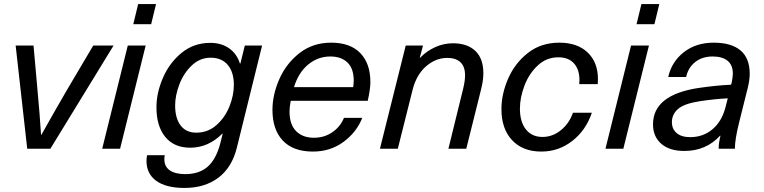

<svg xmlns="http://www.w3.org/2000/svg" viewBox="-20 -732 3760 945"><path d="M114 0 57 -508H145L164 -295Q176 -167 182 -69H184Q250 -187 313 -295L439 -508H539L228 0Z M483 0 609 -508H697L571 0ZM636 -613 660 -712H748L724 -613Z M1161 -419H1163L1185 -508H1270L1146 -6Q1122 92 1055 142.5Q988 193 888 193Q797 193 749 158Q701 123 701 60Q701 47 704 32H791Q789 39 789 53Q789 88 816 106.5Q843 125 892 125Q960 125 1002 88.5Q1044 52 1065 -29L1076 -74H1074Q1005 -5 916 -5Q837 -5 793.5 -58Q750 -111 750 -204Q750 -275 782 -349Q814 -423 874 -472Q934 -521 1015 -521Q1070 -521 1108 -494Q1146 -467 1161 -419ZM842 -213Q842 -150 869 -114.5Q896 -79 946 -79Q1003 -79 1045 -116Q1087 -153 1109 -207.5Q1131 -262 1131 -314Q1131 -377 1101 -412.5Q1071 -448 1017 -448Q964 -448 924 -410Q884 -372 863 -317Q842 -262 842 -213Z M1405 -183Q1405 -119 1437.5 -86.5Q1470 -54 1525 -54Q1576 -54 1615.5 -81Q1655 -108 1673 -152H1763Q1735 -81 1670.5 -33.5Q1606 14 1520 14Q1423 14 1372 -40Q1321 -94 1321 -191Q1321 -266 1355 -343Q1389 -420 1454.5 -471Q1520 -522 1610 -522Q1704 -522 1753.5 -470.5Q1803 -419 1803 -328Q1803 -294 1790 -236H1411Q1405 -206 1405 -183ZM1427 -303H1718Q1721 -319 1721 -336Q1721 -394 1690.5 -424Q1660 -454 1606 -454Q1545 -454 1497 -414.5Q1449 -375 1427 -303Z M2359 -372Q2359 -337 2349 -297L2275 0H2187L2260 -297Q2269 -335 2269 -361Q2269 -404 2246.5 -425.5Q2224 -447 2181 -447Q2125 -447 2077.5 -406Q2030 -365 2011 -291L1938 0H1850L1977 -508H2062L2046 -448H2048Q2080 -481 2122 -500Q2164 -519 2209 -519Q2280 -519 2319.5 -481.5Q2359 -444 2359 -372Z M2923 -343Q2923 -327 2922 -318H2831Q2832 -325 2832 -338Q2832 -390 2805 -420Q2778 -450 2728 -450Q2670 -450 2627 -410Q2584 -370 2561.5 -311Q2539 -252 2539 -197Q2539 -132 2568.5 -95Q2598 -58 2650 -58Q2700 -58 2741 -91.5Q2782 -125 2800 -177H2893Q2864 -91 2797 -38.5Q2730 14 2644 14Q2553 14 2500.5 -42Q2448 -98 2448 -195Q2448 -269 2481 -345Q2514 -421 2578.5 -471.5Q2643 -522 2733 -522Q2822 -522 2872.5 -473.5Q2923 -425 2923 -343Z M2960 0 3086 -508H3174L3048 0ZM3113 -613 3137 -712H3225L3201 -613Z M3670 -369Q3670 -340 3661 -302L3618 -130Q3597 -46 3597 0H3517Q3517 -26 3526 -64H3524Q3455 11 3348 11Q3275 11 3234.5 -24.5Q3194 -60 3194 -120Q3194 -265 3418 -299Q3507 -312 3578 -315L3581 -324Q3587 -354 3587 -369Q3587 -412 3561 -433Q3535 -454 3488 -454Q3436 -454 3401.5 -426.5Q3367 -399 3357 -353H3269Q3285 -427 3345 -474.5Q3405 -522 3493 -522Q3579 -522 3624.5 -484Q3670 -446 3670 -369ZM3425 -234Q3347 -222 3317 -195.5Q3287 -169 3287 -131Q3287 -97 3310.5 -77Q3334 -57 3377 -57Q3441 -57 3487 -96Q3533 -135 3551 -205L3562 -248Q3499 -245 3425 -234Z"/></svg>

Font: CST
Style: Italic
Weight: 400
Italic angle: -14°
Version: Version 1.00